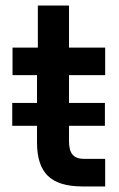

<svg xmlns="http://www.w3.org/2000/svg" viewBox="-20 -670 428 690"><path d="M228 -400V-300H357V-218H228V-162Q228 -129 241 -114Q254 -99 283 -99H358V0H276Q191 0 152 -38Q113 -76 113 -158V-218H24V-300H113V-400H25V-499H116V-650H228V-499H358V-400Z"/></svg>

Font: Bai Jamjuree SemiBold
Style: Regular
Weight: 600
Version: Version 1.000; ttfautohint (v1.6)